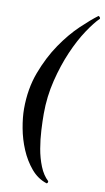

<svg xmlns="http://www.w3.org/2000/svg" viewBox="-97 -798 527 965"><g transform="rotate(10 167.0 -315.0)"><path d="M325 -752Q291 -727 241.5 -680Q192 -633 146.5 -566.5Q101 -500 69 -415Q37 -330 37 -228Q37 -184 47 -129.5Q57 -75 78.5 -24Q100 27 133.5 67Q167 107 214 122Q219 120 219.5 116Q220 112 220 110Q193 85 176.5 44Q160 3 152 -43.5Q144 -90 141.5 -136.5Q139 -183 139 -220Q139 -308 159.5 -391Q180 -474 210 -543Q240 -612 274 -663Q308 -714 334 -739Q335 -742 332.5 -746Q330 -750 325 -752Z"/></g></svg>

Font: Vermiglione
Style: Italic
Weight: 400
Italic angle: -11°
Version: Version 1.105